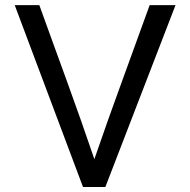

<svg xmlns="http://www.w3.org/2000/svg" viewBox="-20 -731 744 751"><path d="M304.7 0.5 37.6 -710.9H133.8Q161.1 -635.7 188.2 -560.8Q215.3 -485.8 242.7 -410.9Q270 -335.9 296.6 -260.3Q323.2 -184.6 349.1 -108.4Q401.4 -260.7 456.3 -410.6Q511.2 -560.5 565.4 -710.9H666.5L392.1 0.5Z"/></svg>

Font: Comme
Style: Regular
Weight: 400
Designer: Vernon Adams
Foundry: Vernon Adams
Version: Version 1.000;gftools[0.9.27]